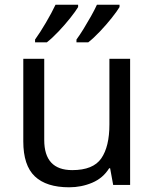

<svg xmlns="http://www.w3.org/2000/svg" viewBox="-20 -786 658 816"><path d="M533 -536V0H461L448 -71H444Q418 -29 372 -9.5Q326 10 274 10Q177 10 128 -36.5Q79 -83 79 -185V-536H168V-191Q168 -63 287 -63Q376 -63 410.5 -113Q445 -163 445 -257V-536ZM488 -756Q478 -739 455 -710Q432 -681 405 -652.5Q378 -624 355 -606H305V-618Q319 -637 335 -663Q351 -689 366.5 -716.5Q382 -744 392 -766H488ZM312 -756Q302 -739 279 -710Q256 -681 229 -652.5Q202 -624 179 -606H129V-618Q150 -647 175 -689.5Q200 -732 216 -766H312Z"/></svg>

Font: Noto Sans Old Sogdian
Style: Regular
Weight: 400
Designer: Monotype Design Team
Foundry: Monotype Imaging Inc.
Version: Version 2.002; ttfautohint (v1.8.4.7-5d5b)